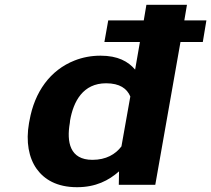

<svg xmlns="http://www.w3.org/2000/svg" viewBox="-20 -770 880 800"><path d="M399 -538C360 -538 324 -531 291 -518C189 -478 124 -387 103 -268L101 -258C87 -179 100 -112 133 -66C164 -23 216 10 301 10C379 10 433 -18 476 -56L475 0H627L732 -595H825L840 -685H748L759 -750H590L579 -685H431L415 -595H563L543 -480C514 -514 471 -538 399 -538ZM523 -368 486 -160C461 -127 422 -104 365 -104C271 -104 257 -178 271 -258L272 -268C286 -348 326 -423 422 -423C479 -423 509 -401 523 -368Z"/></svg>

Font: Asimov
Style: XWidIt
Weight: 500
Designer: Google
Version: Version 2.000980; 2014